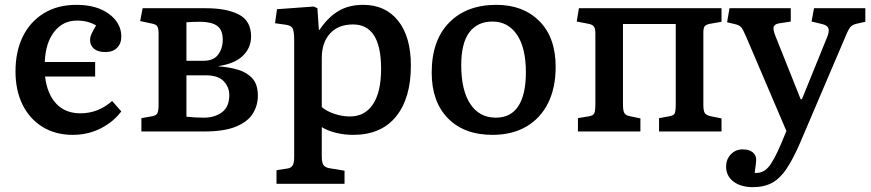

<svg xmlns="http://www.w3.org/2000/svg" viewBox="-20 -543 3597 793"><path d="M280 14Q209 14 155.5 -19Q102 -52 73 -111Q44 -170 44 -248Q44 -331 74.5 -392.5Q105 -454 161.5 -488.5Q218 -523 296 -523Q379 -523 430 -485.5Q481 -448 481 -392Q481 -363 463.5 -345.5Q446 -328 415 -328Q385 -328 368.5 -341.5Q352 -355 352 -378Q352 -389 356.5 -400Q361 -411 377 -438Q343 -458 298 -458Q240 -458 204 -412Q168 -366 165 -287H373V-227H166Q175 -154 212.5 -114.5Q250 -75 312 -75Q386 -75 443 -126L481 -83Q448 -39 395.5 -12.5Q343 14 280 14Z M564 0V-55L609 -63Q625 -66 630 -75.5Q635 -85 635 -111V-402Q635 -423 630.5 -432.5Q626 -442 610 -445L559 -456L569 -509H831Q916 -509 966.5 -483Q1017 -457 1017 -392Q1017 -346 983.5 -313Q950 -280 882 -270V-269Q926 -266 963 -255Q1000 -244 1022.5 -219Q1045 -194 1045 -148Q1045 -107 1024 -73.5Q1003 -40 954.5 -20Q906 0 824 0ZM750 -292H821Q862 -292 881 -317.5Q900 -343 900 -379Q900 -420 876.5 -436.5Q853 -453 807 -453Q793 -453 777.5 -452.5Q762 -452 750 -451ZM822 -57Q867 -57 897 -79.5Q927 -102 927 -150Q927 -183 904 -207.5Q881 -232 829 -232H750V-61Q767 -59 786 -58Q805 -57 822 -57Z M1122 216V160L1167 153Q1182 151 1188.5 140.5Q1195 130 1195 106V-377Q1195 -414 1188.5 -426Q1182 -438 1159 -441L1116 -447L1124 -505L1276 -516L1291 -509L1297 -420H1300Q1334 -471 1377 -497Q1420 -523 1480 -523Q1572 -523 1624.5 -457Q1677 -391 1677 -272Q1677 -137 1615.5 -61.5Q1554 14 1439 14Q1402 14 1367.5 5.5Q1333 -3 1309 -18V104Q1309 128 1316 138.5Q1323 149 1342 152L1403 162V216ZM1425 -62Q1487 -62 1520.5 -112.5Q1554 -163 1554 -259Q1554 -442 1438 -442Q1377 -442 1343 -404.5Q1309 -367 1309 -303V-101Q1328 -84 1360.5 -73Q1393 -62 1425 -62Z M2014 14Q1897 14 1830 -54.5Q1763 -123 1763 -243Q1763 -376 1835 -449.5Q1907 -523 2030 -523Q2141 -523 2208 -455.5Q2275 -388 2275 -267Q2275 -180 2243.5 -117Q2212 -54 2153.5 -20Q2095 14 2014 14ZM2028 -57Q2090 -57 2121 -105Q2152 -153 2152 -244Q2152 -346 2115 -400Q2078 -454 2014 -454Q1952 -454 1918.5 -409.5Q1885 -365 1885 -274Q1885 -170 1922.5 -113.5Q1960 -57 2028 -57Z M2367 0V-55L2414 -63Q2430 -66 2434.5 -75Q2439 -84 2439 -115V-406Q2439 -426 2432.5 -434Q2426 -442 2409 -445L2362 -454L2371 -509H2960V-453L2914 -445Q2897 -442 2891 -435Q2885 -428 2885 -409V-111Q2885 -85 2891 -76Q2897 -67 2915 -63L2960 -54V0H2702V-55L2746 -63Q2762 -66 2766.5 -74.5Q2771 -83 2771 -114V-444H2553V-111Q2553 -87 2558.5 -76.5Q2564 -66 2582 -63L2625 -54V0Z M3090 230Q3040 230 3009.5 207Q2979 184 2979 145Q2979 115 2998.5 94.5Q3018 74 3047 74Q3073 74 3087 84.5Q3101 95 3103 112Q3104 125 3097 171Q3130 174 3153 148Q3176 122 3206 51L3228 -2L3061 -393Q3049 -421 3041.5 -430Q3034 -439 3017 -443L2983 -451L2993 -509H3246V-454L3201 -447Q3182 -445 3176.5 -434.5Q3171 -424 3182 -396L3287 -133H3292L3396 -389Q3406 -413 3401.5 -426Q3397 -439 3374 -444L3332 -454L3342 -509H3554V-453L3518 -445Q3501 -441 3492.5 -431.5Q3484 -422 3471 -390L3285 46Q3256 113 3229 153.5Q3202 194 3169 212Q3136 230 3090 230Z"/></svg>

Font: Literata 12pt Medium
Style: Regular
Weight: 500
Designer: Latin by Veronika Burian and Jose Scaglione. Greek by Irene Vlachou. Cyrillic by Vera Evstafieva.
Foundry: TypeTogether
Version: Version 3.002